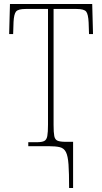

<svg xmlns="http://www.w3.org/2000/svg" viewBox="-20 -734 514 964"><path d="M327 210Q327 135 324 92Q321 49 311 29.5Q301 10 280.5 5Q260 0 225 0H122V-20H165Q190 -20 202 -26Q214 -32 217.5 -51Q221 -70 221 -108V-689H109Q71 -689 60.5 -676Q50 -663 48 -624L46 -563H26L30 -714H443L447 -563H427L425 -621Q423 -663 412.5 -676Q402 -689 364 -689H249V-107Q249 -69 252.5 -51Q256 -33 269 -27.5Q282 -22 310 -22H347V210Z"/></svg>

Font: Noto Serif Condensed Thin
Style: Regular
Weight: 100
Width: 3
Designer: Monotype Design Team
Foundry: Monotype Imaging Inc.
Version: Version 2.013; ttfautohint (v1.8.4.7-5d5b)